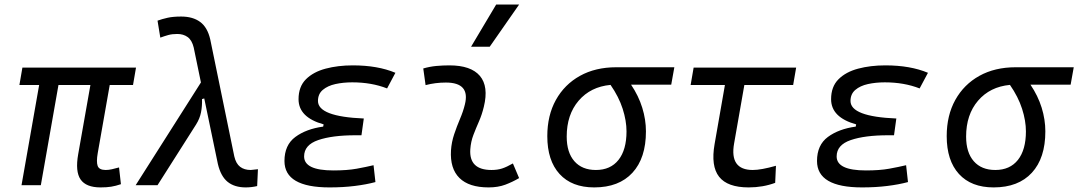

<svg xmlns="http://www.w3.org/2000/svg" viewBox="-20 -815 4746 845"><path d="M422.4 9.8Q358.9 9.8 334.7 -25.1Q310.5 -60.1 324.2 -136.7L377.9 -440.9H237.3L159.7 0H74.7L152.3 -440.9H65.4L78.6 -517.6H578.6L565.4 -440.9H462.9L410.2 -141.6Q403.3 -102.5 409.9 -84.7Q416.5 -66.9 445.3 -66.9Q458.5 -66.9 472.4 -70.1Q486.3 -73.2 503.9 -78.1L512.2 -4.4Q489.3 3.4 469.5 6.6Q449.7 9.8 422.4 9.8Z M1061.5 9.8Q1012.2 9.8 981.9 -14.6Q951.7 -39.1 939 -92.8L878.9 -381.8L869.1 -378.9Q870.1 -347.7 864.7 -320.6Q859.4 -293.5 843.3 -267.6L673.3 0H577.1L864.3 -452.1L832.5 -606Q824.7 -638.2 805.9 -651.9Q787.1 -665.5 760.3 -665.5Q737.8 -665.5 720.9 -660.9Q704.1 -656.2 685.5 -649.4L673.3 -724.1Q693.4 -731.4 717.5 -736.8Q741.7 -742.2 777.3 -742.2Q828.6 -742.2 860.8 -718.5Q893.1 -694.8 905.3 -641.6L1011.2 -126.5Q1018.6 -94.7 1036.9 -80.8Q1055.2 -66.9 1083.5 -66.9Q1089.4 -66.9 1115.2 -70.3L1111.8 3.9Q1086.4 9.8 1061.5 9.8Z M1430.2 9.8Q1231.9 9.8 1231.9 -106.4Q1231.9 -176.8 1279.8 -212.2Q1327.6 -247.6 1402.3 -257.8L1404.3 -267.6Q1293.9 -298.3 1293.9 -378.4Q1293.9 -433.6 1326.4 -466.1Q1358.9 -498.5 1413.1 -512.9Q1467.3 -527.3 1532.7 -527.3Q1642.6 -527.3 1720.2 -494.6L1683.6 -425.8Q1615.2 -452.6 1530.3 -452.6Q1490.7 -452.6 1456.3 -445.1Q1421.9 -437.5 1400.6 -419.4Q1379.4 -401.4 1379.4 -370.6Q1379.4 -301.8 1581.1 -293.5L1570.8 -219.7H1544.9Q1442.4 -219.7 1380.4 -198.5Q1318.4 -177.2 1318.4 -126.5Q1318.4 -64.9 1447.3 -64.9Q1507.8 -64.9 1549.6 -72.5Q1591.3 -80.1 1624 -87.9L1632.3 -13.7Q1592.3 -2.9 1541.3 3.4Q1490.2 9.8 1430.2 9.8Z M2237.3 -95.7 2264.6 -31.2Q2235.8 -14.2 2203.9 -2.2Q2171.9 9.8 2130.4 9.8Q2043.9 9.8 2002 -31.7Q1960 -73.2 1964.8 -153.3Q1967.3 -189.9 1979 -224.6Q1990.7 -259.3 2004.6 -292Q2018.6 -324.7 2025.9 -355Q2050.3 -451.7 1942.4 -451.7Q1896 -451.7 1853 -440.4L1842.8 -513.7Q1871.6 -522 1900.4 -524.7Q1929.2 -527.3 1958 -527.3Q2052.7 -527.3 2092 -481Q2131.3 -434.6 2109.4 -345.2Q2101.1 -310.5 2087.9 -280.5Q2074.7 -250.5 2063.5 -221.2Q2052.2 -191.9 2049.8 -157.7Q2043.9 -66.9 2143.1 -66.9Q2169.4 -66.9 2189.7 -73.5Q2210 -80.1 2237.3 -95.7ZM2053.2 -609.4 2163.6 -794.9H2264.6L2135.3 -609.4Z M2595.2 9.8Q2496.6 9.8 2442.6 -49.3Q2388.7 -108.4 2388.7 -215.8Q2388.7 -307.1 2426.5 -375.2Q2464.4 -443.4 2532.5 -481.2Q2600.6 -519 2691.9 -519H2947.8L2934.1 -442.4H2757.3Q2790.5 -393.1 2806.6 -340.8Q2822.8 -288.6 2822.8 -236.8Q2822.8 -119.1 2763.4 -54.7Q2704.1 9.8 2595.2 9.8ZM2667 -441.4Q2579.1 -433.1 2526.6 -371.8Q2474.1 -310.5 2474.1 -213.9Q2474.1 -144 2507.8 -105.5Q2541.5 -66.9 2602.5 -66.9Q2667 -66.9 2702.1 -111.3Q2737.3 -155.8 2737.3 -236.8Q2737.3 -283.2 2720.5 -335.9Q2703.6 -388.7 2667 -441.4Z M3274.9 9.8Q3181.6 9.8 3144.8 -37.1Q3107.9 -84 3125 -181.2L3170.4 -440.9H3019.5L3032.7 -517.6H3483.9L3470.7 -440.9H3255.9L3210.9 -184.1Q3189.9 -66.9 3293 -66.9Q3329.6 -66.9 3395 -85.4L3391.6 -10.3Q3337.4 9.8 3274.9 9.8Z M3773.9 9.8Q3575.7 9.8 3575.7 -106.4Q3575.7 -176.8 3623.5 -212.2Q3671.4 -247.6 3746.1 -257.8L3748 -267.6Q3637.7 -298.3 3637.7 -378.4Q3637.7 -433.6 3670.2 -466.1Q3702.6 -498.5 3756.8 -512.9Q3811 -527.3 3876.5 -527.3Q3986.3 -527.3 4064 -494.6L4027.3 -425.8Q3959 -452.6 3874 -452.6Q3834.5 -452.6 3800 -445.1Q3765.6 -437.5 3744.4 -419.4Q3723.1 -401.4 3723.1 -370.6Q3723.1 -301.8 3924.8 -293.5L3914.6 -219.7H3888.7Q3786.1 -219.7 3724.1 -198.5Q3662.1 -177.2 3662.1 -126.5Q3662.1 -64.9 3791 -64.9Q3851.6 -64.9 3893.3 -72.5Q3935.1 -80.1 3967.8 -87.9L3976.1 -13.7Q3936 -2.9 3885 3.4Q3834 9.8 3773.9 9.8Z M4353 9.8Q4254.4 9.8 4200.4 -49.3Q4146.5 -108.4 4146.5 -215.8Q4146.5 -307.1 4184.3 -375.2Q4222.2 -443.4 4290.3 -481.2Q4358.4 -519 4449.7 -519H4705.6L4691.9 -442.4H4515.1Q4548.3 -393.1 4564.5 -340.8Q4580.6 -288.6 4580.6 -236.8Q4580.6 -119.1 4521.2 -54.7Q4461.9 9.8 4353 9.8ZM4424.8 -441.4Q4336.9 -433.1 4284.4 -371.8Q4231.9 -310.5 4231.9 -213.9Q4231.9 -144 4265.6 -105.5Q4299.3 -66.9 4360.4 -66.9Q4424.8 -66.9 4460 -111.3Q4495.1 -155.8 4495.1 -236.8Q4495.1 -283.2 4478.3 -335.9Q4461.4 -388.7 4424.8 -441.4Z"/></svg>

Font: Cascadia Mono PL SemiLight
Style: Italic
Weight: 350
Italic angle: -10°
Monospace: yes
Designer: Aaron Bell
Foundry: Saja Typeworks
Version: Version 2404.023; ttfautohint (v1.8.4)